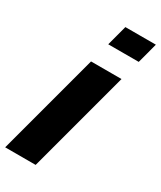

<svg xmlns="http://www.w3.org/2000/svg" viewBox="-218 -949 858 1023"><g transform="rotate(30 211.0 -437.5)"><path d="M0 0H187.5Q215.3 -104 271.2 -312.3Q327.1 -520.5 355 -625H167.5Q139.6 -520.5 83.7 -312.3Q27.8 -104 0 0ZM201.2 -750H388.7Q394.5 -771 405.5 -812.5Q416.5 -854 421.9 -875H234.4Q229 -854 217.8 -812.5Q206.5 -771 201.2 -750Z"/></g></svg>

Font: Faithful 32x
Style: SemiboldOblique
Weight: 400
Foundry: Faithful Resource Pack
Version: Version 1.0; January 27, 2023